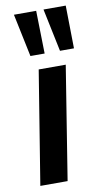

<svg xmlns="http://www.w3.org/2000/svg" viewBox="-86 -785 437 825"><g transform="rotate(-10 133.0 -372.0)"><path d="M21 0 101 -494H219L140 0ZM205 -557 166 -744H263L266 -557ZM76 -557 37 -744H134L138 -557Z"/></g></svg>

Font: Nunito Sans 10pt Condensed
Style: Bold Italic
Weight: 700
Width: 3
Italic angle: -9°
Designer: Vernon Adams
Foundry: Vernon Adams
Version: Version 3.101;gftools[0.9.27]